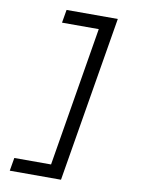

<svg xmlns="http://www.w3.org/2000/svg" viewBox="-102 -858 804 1096"><g transform="rotate(10 300.0 -310.0)"><path d="M490 -790 330 170H33L46 94H259L393 -714H180L193 -790Z"/></g></svg>

Font: CommitMono
Style: Italic
Weight: 400
Monospace: yes
Designer: Eigil Nikolajsen
Foundry: Eigil Nikolajsen
Version: Version 1.143